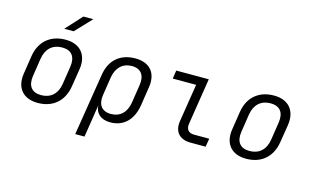

<svg xmlns="http://www.w3.org/2000/svg" viewBox="-108 -1104 2617 1602"><g transform="rotate(15 1200.0 -302.5)"><path d="M309 -645H390L523 -785H437ZM254 10C386 10 474 -67 495 -197L520 -353C539 -480 471 -560 345 -560C213 -560 124 -483 104 -353L80 -197C60 -70 128 10 254 10ZM265 -60C184 -60 146 -109 159 -197L183 -353C197 -441 252 -490 334 -490C415 -490 453 -441 440 -353L416 -197C402 -109 347 -60 265 -60Z M625 180H705L731 15L749 -102C751 -33 800 10 881 10C995 10 1072 -64 1093 -194L1118 -357C1138 -482 1073 -560 948 -560C818 -560 732 -487 711 -357ZM868 -59C789 -59 751 -110 765 -197L789 -353C803 -440 857 -491 936 -491C1014 -491 1052 -440 1038 -353L1014 -197C1000 -109 947 -59 868 -59Z M1572 0H1703L1715 -72H1583C1536 -72 1512 -101 1520 -150L1583 -550H1302L1291 -478H1493L1441 -150C1427 -58 1477 0 1572 0Z M2054 10C2186 10 2274 -67 2295 -197L2320 -353C2339 -480 2271 -560 2145 -560C2013 -560 1924 -483 1904 -353L1880 -197C1860 -70 1928 10 2054 10ZM2065 -60C1984 -60 1946 -109 1959 -197L1983 -353C1997 -441 2052 -490 2134 -490C2215 -490 2253 -441 2240 -353L2216 -197C2202 -109 2147 -60 2065 -60Z"/></g></svg>

Font: JetBrains Mono Light
Style: Italic
Weight: 336
Italic angle: -9°
Monospace: yes
Designer: Philipp Nurullin, Konstantin Bulenkov
Foundry: JetBrains
Version: Version 2.305